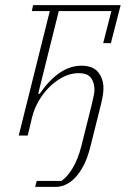

<svg xmlns="http://www.w3.org/2000/svg" viewBox="-20 -528 523 748"><path d="M123 177H219Q242 162 263 127Q284 92 297 41L338 -123Q343 -145 345.5 -157Q348 -169 348 -179Q348 -206 334.5 -224.5Q321 -243 286 -243Q256 -243 227 -228.5Q198 -214 173.5 -190Q149 -166 131 -135Q113 -104 105 -71L88 0H53L174 -485H104L109 -508H450L412 -360H382L414 -485H209L129 -164L134 -162Q210 -272 297 -272Q343 -272 363 -246Q383 -220 383 -185Q383 -159 373 -120L332 44Q321 88 305 118Q289 148 271 166Q253 184 234.5 192Q216 200 200 200H117Z"/></svg>

Font: IBM Plex Serif ExtLt
Style: Italic
Weight: 200
Italic angle: -14°
Designer: Mike Abbink, Paul van der Laan, Pieter van Rosmalen
Foundry: Bold Monday
Version: Version 3.001